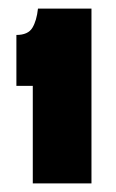

<svg xmlns="http://www.w3.org/2000/svg" viewBox="-20 -695 268 445"><path d="M56 -270V-496H18V-614Q45 -614 55 -630.5Q65 -647 68 -675H192V-270Z"/></svg>

Font: Bricolage Grotesque 48pt Condensed ExtraBold
Style: Regular
Weight: 800
Width: 3
Designer: Mathieu Triay
Foundry: Atelier Triay
Version: Version 1.001;gftools[0.9.33.dev8+g029e19f]